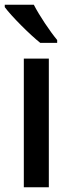

<svg xmlns="http://www.w3.org/2000/svg" viewBox="-25 -786 299 806"><path d="M117 -766H-5V-756C23 -718 100 -641 144 -606H215V-618C185 -654 140 -721 117 -766ZM180 0V-540H75V0Z"/></svg>

Font: Noto Sans Bengali SemiCondensed Medium
Style: Regular
Weight: 500
Width: 4
Designer: Joana Ranito - Universal Thirst; Jelle Bosma - Monotype Design Team
Foundry: Universal Thirst ehf.
Version: Version 3.000